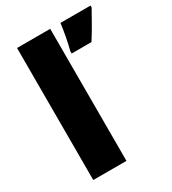

<svg xmlns="http://www.w3.org/2000/svg" viewBox="-185 -859 858 957"><g transform="rotate(-30 244.5 -380.0)"><path d="M257 0H66V-760H257ZM489 -749Q468 -712 449 -678Q430 -644 402 -600H288V-614Q296 -643 304 -685.5Q312 -728 316 -760H489Z"/></g></svg>

Font: Noto Sans Meetei Mayek Black
Style: Regular
Weight: 900
Designer: Monotype Design Team and Neelakash Kshetrimayum
Foundry: Monotype Imaging Inc.
Version: Version 2.002; ttfautohint (v1.8.4.7-5d5b)